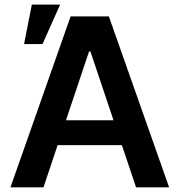

<svg xmlns="http://www.w3.org/2000/svg" viewBox="-20 -797 764 817"><path d="M24.5 0 280.5 -727.3H443.2L699.6 0H558.9L498.6 -179.3H225.1L165.1 0ZM463.1 -285.2 364.7 -578.1H359L260.7 -285.2ZM115.4 -777.3H235.8L160.9 -609.4H82.4Z"/></svg>

Font: Interop SemBd
Style: Regular
Weight: 600
Designer: Rasmus Andersson, Google, Jang Haemin
Foundry: jhaemin
Version: Version 1.008